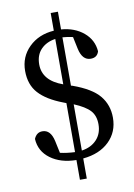

<svg xmlns="http://www.w3.org/2000/svg" viewBox="-101 -885 751 1074"><g transform="rotate(-10 274.5 -347.5)"><path d="M302.7 -295.9V-33.2Q356.4 -41 388.2 -75.2Q419.9 -109.4 419.9 -162.1Q419.9 -210.9 393.1 -240.2Q366.2 -269.5 302.7 -295.9ZM264.6 -416V-673.8Q212.9 -666 182.1 -633.8Q151.4 -601.6 151.4 -548.8Q151.4 -456.1 264.6 -416ZM305.7 -401.4 313.5 -399.4Q419.9 -361.3 462.9 -309.1Q505.9 -256.8 505.9 -184.6Q505.9 -103.5 451.2 -50.3Q396.5 2.9 302.7 11.7V126H263.7V13.7Q174.8 12.7 117.2 -29.8Q59.6 -72.3 55.7 -142.6Q70.3 -177.7 103.5 -177.7Q150.4 -177.7 165 -111.3L179.7 -42Q217.8 -33.2 263.7 -31.2V-309.6L246.1 -316.4Q156.2 -350.6 111.8 -399.4Q67.4 -448.2 67.4 -526.4Q67.4 -606.4 122.6 -660.6Q177.7 -714.8 264.6 -720.7V-821.3H305.7V-720.7Q381.8 -714.8 432.6 -672.4Q483.4 -629.9 488.3 -564.5Q478.5 -530.3 441.4 -530.3Q393.6 -530.3 378.9 -597.7L364.3 -667Q335 -673.8 305.7 -675.8Z"/></g></svg>

Font: GenYoMin TW TTF Medium
Style: Regular
Weight: 500
Version: Version 1.300